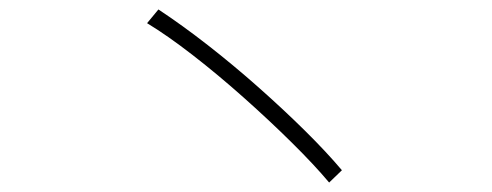

<svg xmlns="http://www.w3.org/2000/svg" viewBox="-20 -568 1040 406"><path d="M703 -208 676 -182Q645 -219 597.5 -266Q550 -313 495.5 -361.5Q441 -410 387.5 -451.5Q334 -493 291 -519L315 -548Q365 -515 419.5 -472.5Q474 -430 527 -383Q580 -336 625.5 -291Q671 -246 703 -208Z"/></svg>

Font: Zen Kaku Gothic Antique Light
Style: Regular
Weight: 300
Designer: Yoshimichi Ohira
Foundry: Positype
Version: Version 1.001